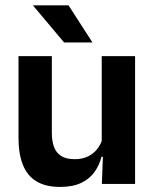

<svg xmlns="http://www.w3.org/2000/svg" viewBox="-20 -706 594 737"><path d="M51 -490.5H179V-195.5Q179 -165 187.2 -142.2Q195.5 -119.5 214.8 -107.2Q234 -95 266.5 -95Q296 -95 317.5 -105.5Q339 -116 353 -133.8Q367 -151.5 373.5 -173.5L393.5 -104H369.5Q361.5 -72 342.8 -45.8Q324 -19.5 291.8 -4Q259.5 11.5 211 11.5Q155 11.5 119.8 -10Q84.5 -31.5 67.8 -73.5Q51 -115.5 51 -177ZM370.5 -490.5H498.5V0H371L375.5 -119L370.5 -129.5ZM334 -544.5 243 -685.5H107.5V-684L226 -543H334Z"/></svg>

Font: Anek Malayalam Medium SemiBold
Style: Regular
Weight: 600
Version: Version 1.003